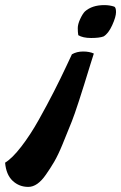

<svg xmlns="http://www.w3.org/2000/svg" viewBox="-100 -507 475 753"><path d="M-80 131Q-52 114 -16.5 68Q19 22 52 -37Q85 -96 111.5 -148Q138 -200 159.5 -246Q181 -292 182 -294Q201 -305 226 -305Q251 -305 268 -297L255 -256Q201 -79 181.5 -30.5Q162 18 145 59.5Q128 101 112.5 127.5Q97 154 80 178Q47 226 11 226Q-25 226 -50.5 202Q-76 178 -80 131ZM306 -364Q290 -358 257.5 -358Q225 -358 207 -369Q205 -381 205 -396.5Q205 -412 214.5 -432.5Q224 -453 233 -462Q261 -487 309 -487Q330 -487 348 -481Q355 -478 355 -459.5Q355 -441 340 -408Q325 -375 306 -364Z"/></svg>

Font: Clara
Style: Regular
Weight: 400
Designer: Proyecto DEMO
Foundry: Proyecto DEMO
Version: Version 1.002